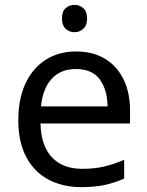

<svg xmlns="http://www.w3.org/2000/svg" viewBox="-20 -757 604 787"><path d="M292 -546Q361 -546 410.5 -516Q460 -486 486.5 -431.5Q513 -377 513 -304V-251H146Q148 -160 192.5 -112.5Q237 -65 317 -65Q368 -65 407.5 -74.5Q447 -84 489 -102V-25Q448 -7 408 1.5Q368 10 313 10Q237 10 178.5 -21Q120 -52 87.5 -113.5Q55 -175 55 -264Q55 -352 84.5 -415Q114 -478 167.5 -512Q221 -546 292 -546ZM291 -474Q228 -474 191.5 -433.5Q155 -393 148 -321H421Q420 -389 389 -431.5Q358 -474 291 -474ZM286 -737Q306 -737 321.5 -723.5Q337 -710 337 -681Q337 -653 321.5 -639Q306 -625 286 -625Q264 -625 249 -639Q234 -653 234 -681Q234 -710 249 -723.5Q264 -737 286 -737Z"/></svg>

Font: Noto Sans Tamil Supplement
Style: Regular
Weight: 400
Designer: Ek Type
Foundry: Ek Type
Version: Version 2.001; ttfautohint (v1.8.4.7-5d5b)